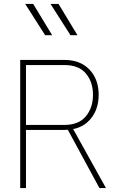

<svg xmlns="http://www.w3.org/2000/svg" viewBox="-20 -954 578 974"><path d="M373 -775.4 276.9 -934.1H236.3L337.4 -775.4ZM244.6 -775.4 148.4 -934.1H107.9L209 -775.4ZM343.8 -312.5H314.9L484.4 0H517.6ZM111.8 0V-294.9H307.1Q388.2 -294.9 434.3 -344.7Q480.5 -394.5 480.5 -473.1Q480.5 -551.8 434.1 -600.8Q387.7 -649.9 307.1 -649.9H82.5V0ZM111.8 -624H307.1Q379.4 -624 415.5 -581.3Q451.7 -538.6 451.7 -473.1Q451.7 -407.7 415.5 -364Q379.4 -320.3 307.1 -320.3H111.8Z"/></svg>

Font: Estedad-FD-VF Thin
Style: Regular
Weight: 100
Designer: Amin Abedi
Version: Version 5.0